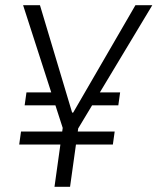

<svg xmlns="http://www.w3.org/2000/svg" viewBox="-20 -720 607 740"><path d="M61 -213H422L415 -163H54ZM82 -364H205L198 -314H75ZM319 -364H443L436 -314H312ZM69 -700H134L258 -286H262L502 -700H567L282 -226H222ZM227 -265H287L250 0H190Z"/></svg>

Font: Pathway Extreme 8pt Thin
Style: Italic
Weight: 100
Italic angle: -8°
Designer: Eduardo Rodriguez Tunni
Foundry: Eduardo Rodriguez Tunni
Version: Version 1.000